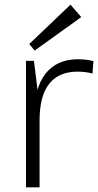

<svg xmlns="http://www.w3.org/2000/svg" viewBox="-20 -800 419 820"><path d="M91 -540H125L149 -346V0H91ZM126 -305Q126 -424 174.5 -485.5Q223 -547 314 -547Q330 -547 346.5 -545Q363 -543 379 -539L375 -486Q346 -494 311 -494Q231 -494 190 -442Q149 -390 149 -285ZM327 -727 128 -584 105 -612 281 -780Z"/></svg>

Font: Pathway Extreme 8pt Thin 12pt
Style: Regular
Weight: 100
Version: Version 1.001;gftools[0.9.26]